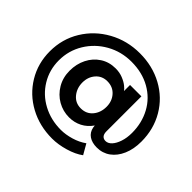

<svg xmlns="http://www.w3.org/2000/svg" viewBox="-190 -943 1337 1337"><g transform="rotate(45 479.0 -274.5)"><path d="M747 -99Q771 -99 791.5 -121Q812 -143 825 -182Q838 -221 838 -270Q838 -368 795 -447.5Q752 -527 671.5 -572.5Q591 -618 485 -618Q385 -618 301.5 -571Q218 -524 169 -443.5Q120 -363 120 -267Q120 -173 166.5 -96.5Q213 -20 293.5 23Q374 66 472 66Q519 66 571.5 50.5Q624 35 664 6L707 81Q664 113 597.5 132.5Q531 152 472 152Q348 152 247.5 97.5Q147 43 89 -53Q31 -149 31 -267Q31 -388 91.5 -487Q152 -586 256 -643.5Q360 -701 485 -701Q610 -701 711 -646Q812 -591 869.5 -493Q927 -395 927 -273Q927 -199 902.5 -142.5Q878 -86 835 -55Q792 -24 736 -24Q689 -24 658.5 -44.5Q628 -65 620 -105L618 -123Q588 -80 545 -58Q502 -36 451 -36Q391 -36 339 -65.5Q287 -95 255.5 -148.5Q224 -202 224 -269Q224 -335 251 -389Q278 -443 327 -475Q376 -507 440 -507Q479 -507 511.5 -494Q544 -481 565 -464Q586 -447 592 -436V-496H704V-152Q704 -125 715.5 -112Q727 -99 747 -99ZM345 -274Q345 -218 378 -178Q411 -138 464 -138Q519 -138 551.5 -177Q584 -216 584 -273Q584 -328 550.5 -365.5Q517 -403 462 -403Q410 -403 377.5 -365.5Q345 -328 345 -274Z"/></g></svg>

Font: TypoPRO Montserrat Alternates
Style: Regular
Weight: 500
Designer: Julieta Ulanovsky
Foundry: Julieta Ulanovsky
Version: Version 6.001